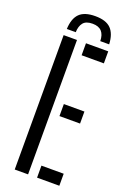

<svg xmlns="http://www.w3.org/2000/svg" viewBox="-179 -1017 712 1074"><g transform="rotate(20 177.0 -480.0)"><path d="M191.5 -960.5Q255.5 -960.5 285 -930.5Q314.5 -900.5 317.5 -838.5H264.5Q264 -876 246 -895.8Q228 -915.5 191.5 -915.5Q152.5 -915.5 136 -895Q119.5 -874.5 118.5 -838.5H65.5Q68 -901 97.8 -930.8Q127.5 -960.5 191.5 -960.5ZM60.5 0V-800H140V0ZM193.5 0V-71.5H326V0ZM193.5 -366.5V-438H316V-366.5ZM193.5 -728.5V-800H326V-728.5Z"/></g></svg>

Font: Big Shoulders Stencil Text Thin
Style: Regular
Weight: 400
Version: Version 2.001